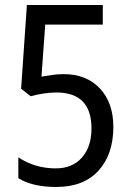

<svg xmlns="http://www.w3.org/2000/svg" viewBox="-20 -734 518 764"><path d="M145 -429 160 -636H389V-714H87L64 -381L102 -351Q123 -357 151 -361.5Q179 -366 204 -366Q344 -366 344 -223Q344 -150 306 -107Q268 -64 202 -64Q119 -64 53 -108V-25Q109 10 204 10Q313 10 372 -55Q431 -120 431 -229Q431 -325 377.5 -382Q324 -439 234 -439Q209 -439 186 -435.5Q163 -432 145 -429Z"/></svg>

Font: Noto Sans Display SemiCondensed
Style: Regular
Weight: 400
Width: 4
Designer: Monotype Design team
Foundry: Monotype Imaging Inc.
Version: 1.000